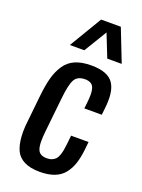

<svg xmlns="http://www.w3.org/2000/svg" viewBox="-155 -891 718 970"><g transform="rotate(20 204.0 -406.5)"><path d="M110.4 -646 214.8 -820.8H320.8L389.2 -646H311.5L262.7 -769L188 -646ZM186 8.3Q134.3 8.3 101.8 -8.3Q69.3 -24.9 55.7 -54.7Q42 -85 39.1 -127Q38.1 -140.1 38.1 -154.8Q38.1 -185.5 43 -221.2L57.1 -355.5Q63.5 -414.1 74.5 -453.9Q85.4 -493.7 106.7 -525.1Q127.9 -556.6 162.8 -571.5Q197.8 -586.4 248.5 -586.4Q294.9 -586.4 324.7 -574.5Q354.5 -562.5 369.1 -539.6Q383.8 -516.6 387.7 -482.4Q389.6 -467.3 389.2 -450.7Q389.2 -428.7 386.2 -403.8L382.3 -370.1H288.6L292.5 -404.3Q294.9 -426.3 294.9 -443.4Q294.9 -471.7 288.1 -486.3Q277.3 -509.8 242.2 -509.8Q202.1 -509.8 186.5 -481.9Q170.9 -454.1 163.1 -376.5L144 -195.8Q140.6 -164.6 140.6 -142.1Q140.6 -110.4 147.5 -94.7Q158.2 -68.4 196.3 -68.4Q212.4 -68.4 224.1 -73.5Q235.8 -78.6 243.2 -86.7Q250.5 -94.7 255.6 -109.1Q260.7 -123.5 263.2 -137.5Q265.6 -151.4 268.1 -172.9L272.9 -217.8H366.7L362.8 -179.2Q357.9 -132.8 347.2 -99.9Q336.4 -66.9 316.4 -41.7Q296.4 -16.6 263.9 -4.2Q231.4 8.3 186 8.3Z"/></g></svg>

Font: Oswald
Style: Regular
Weight: 400
Designer: Vernon Adams
Foundry: Vernon Adams
Version: 3.0; ttfautohint (v0.94.23-7a4d-dirty) -l 8 -r 50 -G 200 -x 